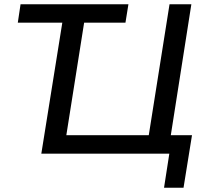

<svg xmlns="http://www.w3.org/2000/svg" viewBox="-20 -725 973 906"><path d="M754 161 779 0H175L274 -618H64L77 -705H586L572 -618H377L293 -87H682L780 -705H883L786 -87H886L846 161Z"/></svg>

Font: Nunito Sans 12pt SemiBold
Style: Italic
Weight: 600
Italic angle: -9°
Designer: Vernon Adams
Foundry: Vernon Adams
Version: Version 3.101;gftools[0.9.27]